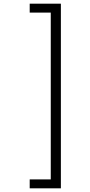

<svg xmlns="http://www.w3.org/2000/svg" viewBox="-20 -822 490 1044"><path d="M311 202H141.5V153.5H256V-753.5H141.5V-802H311Z"/></svg>

Font: Trispace Condensed ExtraLight
Style: Regular
Weight: 200
Width: 3
Designer: Tyler Finck
Foundry: Etcetera Type Company
Version: Version 1.210; ttfautohint (v1.8.3)